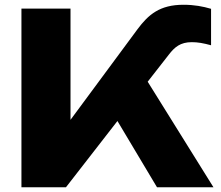

<svg xmlns="http://www.w3.org/2000/svg" viewBox="-20 -786 929 806"><path d="M639 0H876L600 -443L689 -557C713 -588 737 -609 785 -609C810 -609 833 -605 866 -596V-749C832 -759 796 -766 750 -766C651 -766 603 -725 557 -663L276 -283V-750H70V0H257L473 -278Z"/></svg>

Font: Bounded
Style: Bold
Weight: 700
Designer: Vlad Churkin
Version: Version 3.0